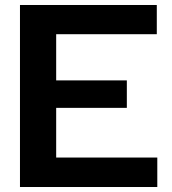

<svg xmlns="http://www.w3.org/2000/svg" viewBox="-20 -749 687 769"><path d="M60 0V-729H608V-612H205V-118H610V0ZM189 -317V-427H488V-317Z"/></svg>

Font: Hubot Sans Condensed ExtraLight SemiBold
Style: Regular
Weight: 600
Version: Version 2.000